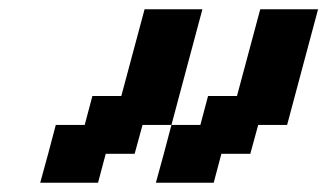

<svg xmlns="http://www.w3.org/2000/svg" viewBox="-20 -645 707 415"><path d="M316.9 -250H441.9L458.5 -312.5H521L538.1 -375H600.6Q611.8 -416.5 634 -500Q656.2 -583.5 667.5 -625H542.5L492.2 -437.5H429.7L413.1 -375H350.6Q345.2 -354 334 -312.3Q322.8 -270.5 316.9 -250ZM66.9 -250H191.9L208.5 -312.5H271L288.1 -375H350.6Q361.8 -416.5 384 -500Q406.2 -583.5 417.5 -625H292.5L242.2 -437.5H179.7L163.1 -375H100.6Q95.2 -354 84 -312.3Q72.8 -270.5 66.9 -250Z"/></svg>

Font: Faithful 32x
Style: Oblique
Weight: 400
Foundry: Faithful Resource Pack
Version: Version 1.0; January 27, 2023